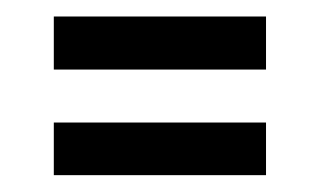

<svg xmlns="http://www.w3.org/2000/svg" viewBox="-20 -293 380 228"><path d="M295.9 -273.4V-210.4H43.9V-273.4ZM295.9 -147.5V-85H43.9V-147.5Z"/></svg>

Font: DimaKhabar
Style: Bold
Weight: 700
Width: 6
Designer: R.Balvardi
Foundry: Dima Software Group
Version: Version 1.00;November 30, 2018;FontCreator 11.5.0.2427 64-bi